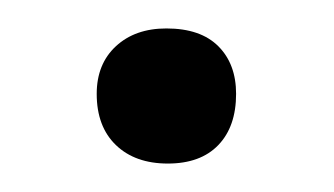

<svg xmlns="http://www.w3.org/2000/svg" viewBox="-20 -267 235 135"><path d="M98 -152Q75 -152 61.5 -165Q48 -178 48 -201Q48 -222 61.5 -234.5Q75 -247 97 -247Q121 -247 133.5 -234.5Q146 -222 146 -201Q146 -178 133.5 -165Q121 -152 98 -152Z"/></svg>

Font: Cormorant Infant Light Medium
Style: Regular
Weight: 500
Version: Version 4.001